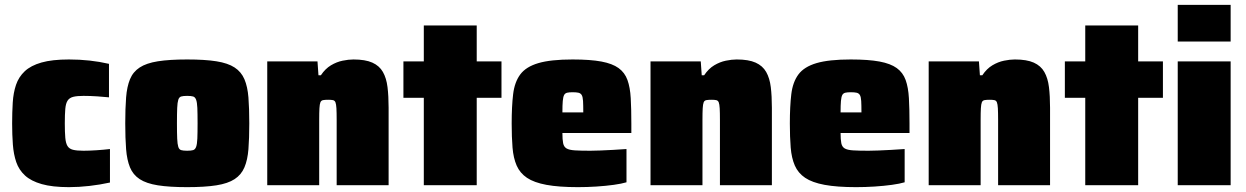

<svg xmlns="http://www.w3.org/2000/svg" viewBox="-20 -763 5134 791"><path d="M264 8Q196 8 152 -4.5Q108 -17 83 -40Q58 -63 47 -95Q36 -127 33 -167.5Q30 -208 30 -254Q30 -300 32.5 -340.5Q35 -381 46 -413.5Q57 -446 82 -469.5Q107 -493 151 -505.5Q195 -518 264 -518Q308 -518 349 -513.5Q390 -509 429 -500V-362Q411 -364 381 -366Q351 -368 324 -368Q297 -368 281.5 -364Q266 -360 258.5 -348.5Q251 -337 249 -314.5Q247 -292 247 -255Q247 -218 249 -195.5Q251 -173 258 -161.5Q265 -150 280.5 -146Q296 -142 324 -142Q347 -142 377.5 -144Q408 -146 433 -149V-11Q392 -2 348.5 3Q305 8 264 8Z M751 8Q678 8 630.5 0.5Q583 -7 555.5 -25Q528 -43 515.5 -73.5Q503 -104 499.5 -148.5Q496 -193 496 -255Q496 -317 499.5 -361.5Q503 -406 515.5 -436.5Q528 -467 555.5 -485Q583 -503 630.5 -510.5Q678 -518 751 -518Q824 -518 871.5 -510.5Q919 -503 946.5 -485Q974 -467 987 -436.5Q1000 -406 1003.5 -361.5Q1007 -317 1007 -255Q1007 -193 1003.5 -148.5Q1000 -104 987 -73.5Q974 -43 946.5 -25Q919 -7 871.5 0.5Q824 8 751 8ZM751 -142Q767 -142 775.5 -144.5Q784 -147 788 -158Q792 -169 793 -192Q794 -215 794 -255Q794 -296 793 -318.5Q792 -341 788 -352Q784 -363 775.5 -365.5Q767 -368 751 -368Q735 -368 726.5 -365.5Q718 -363 714.5 -352Q711 -341 710 -318.5Q709 -296 709 -255Q709 -215 710 -192Q711 -169 714.5 -158Q718 -147 726.5 -144.5Q735 -142 751 -142Z M1081 0V-510H1288L1292 -453H1302Q1320 -480 1343.5 -494Q1367 -508 1391.5 -513Q1416 -518 1436 -518Q1485 -518 1514 -505Q1543 -492 1557.5 -466.5Q1572 -441 1576.5 -404Q1581 -367 1581 -319V0H1367V-269Q1367 -300 1366 -317Q1365 -334 1362 -341.5Q1359 -349 1351.5 -350.5Q1344 -352 1332 -352Q1319 -352 1311 -350.5Q1303 -349 1300 -341.5Q1297 -334 1296 -317Q1295 -300 1295 -269V0Z M1726 0V-360H1642V-510H1726V-658H1944V-510H2046V-360H1944V0Z M2361 8Q2282 8 2231 -1.5Q2180 -11 2151 -30.5Q2122 -50 2108.5 -81Q2095 -112 2091.5 -155Q2088 -198 2088 -254Q2088 -325 2094 -375Q2100 -425 2123.5 -456.5Q2147 -488 2198 -503Q2249 -518 2339 -518Q2412 -518 2457.5 -509.5Q2503 -501 2528.5 -482.5Q2554 -464 2565 -433.5Q2576 -403 2578.5 -358.5Q2581 -314 2581 -254V-215H2297Q2297 -188 2300 -173Q2303 -158 2314 -151.5Q2325 -145 2348.5 -143.5Q2372 -142 2412 -142Q2429 -142 2453 -143Q2477 -144 2505.5 -145.5Q2534 -147 2561 -149V-12Q2541 -6 2508.5 -1.5Q2476 3 2437.5 5.5Q2399 8 2361 8ZM2383 -284V-300Q2383 -330 2382 -347Q2381 -364 2376.5 -371.5Q2372 -379 2363 -381Q2354 -383 2339 -383Q2325 -383 2316.5 -381Q2308 -379 2304 -371.5Q2300 -364 2298.5 -347Q2297 -330 2297 -300H2399Z M2660 0V-510H2867L2871 -453H2881Q2899 -480 2922.5 -494Q2946 -508 2970.5 -513Q2995 -518 3015 -518Q3064 -518 3093 -505Q3122 -492 3136.5 -466.5Q3151 -441 3155.5 -404Q3160 -367 3160 -319V0H2946V-269Q2946 -300 2945 -317Q2944 -334 2941 -341.5Q2938 -349 2930.5 -350.5Q2923 -352 2911 -352Q2898 -352 2890 -350.5Q2882 -349 2879 -341.5Q2876 -334 2875 -317Q2874 -300 2874 -269V0Z M3507 8Q3428 8 3377 -1.5Q3326 -11 3297 -30.5Q3268 -50 3254.5 -81Q3241 -112 3237.5 -155Q3234 -198 3234 -254Q3234 -325 3240 -375Q3246 -425 3269.5 -456.5Q3293 -488 3344 -503Q3395 -518 3485 -518Q3558 -518 3603.5 -509.5Q3649 -501 3674.5 -482.5Q3700 -464 3711 -433.5Q3722 -403 3724.5 -358.5Q3727 -314 3727 -254V-215H3443Q3443 -188 3446 -173Q3449 -158 3460 -151.5Q3471 -145 3494.5 -143.5Q3518 -142 3558 -142Q3575 -142 3599 -143Q3623 -144 3651.5 -145.5Q3680 -147 3707 -149V-12Q3687 -6 3654.5 -1.5Q3622 3 3583.5 5.5Q3545 8 3507 8ZM3529 -284V-300Q3529 -330 3528 -347Q3527 -364 3522.5 -371.5Q3518 -379 3509 -381Q3500 -383 3485 -383Q3471 -383 3462.5 -381Q3454 -379 3450 -371.5Q3446 -364 3444.5 -347Q3443 -330 3443 -300H3545Z M3806 0V-510H4013L4017 -453H4027Q4045 -480 4068.5 -494Q4092 -508 4116.5 -513Q4141 -518 4161 -518Q4210 -518 4239 -505Q4268 -492 4282.5 -466.5Q4297 -441 4301.5 -404Q4306 -367 4306 -319V0H4092V-269Q4092 -300 4091 -317Q4090 -334 4087 -341.5Q4084 -349 4076.5 -350.5Q4069 -352 4057 -352Q4044 -352 4036 -350.5Q4028 -349 4025 -341.5Q4022 -334 4021 -317Q4020 -300 4020 -269V0Z M4451 0V-360H4367V-510H4451V-658H4669V-510H4771V-360H4669V0Z M4832 -592V-743H5050V-592ZM4832 0V-510H5050V0Z"/></svg>

Font: Saira Thin Black
Style: Regular
Weight: 900
Version: Version 1.101